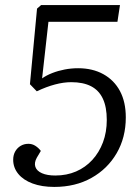

<svg xmlns="http://www.w3.org/2000/svg" viewBox="-20 -723 551 757"><path d="M401 -250Q401 -301 385.5 -334Q370 -367 339 -383Q308 -399 261 -399Q231 -399 197 -390Q163 -381 125 -363L98 -391L126 -689L142 -703H453L443 -637H171L146 -414Q163 -426 186 -435Q209 -444 235 -449Q261 -454 288 -454Q345 -454 387.5 -430.5Q430 -407 453 -364Q476 -321 476 -260Q476 -181 440 -119Q404 -57 340.5 -21.5Q277 14 194 14Q145 14 108.5 0.5Q72 -13 52 -37.5Q32 -62 32 -93Q32 -112 40 -126Q48 -140 61.5 -148Q75 -156 92 -156Q107 -156 119.5 -148Q132 -140 141 -128L125 -101Q114 -81 119.5 -65Q125 -49 145.5 -40Q166 -31 198 -31Q243 -31 280 -47Q317 -63 344 -92.5Q371 -122 386 -162Q401 -202 401 -250Z"/></svg>

Font: Literata 18pt Light
Style: Italic
Weight: 300
Italic angle: -2°
Designer: Latin by Veronika Burian and Jose Scaglione. Greek by Irene Vlachou. Cyrillic by Vera Evstafieva
Foundry: TypeTogether
Version: Version 3.103;gftools[0.9.29]